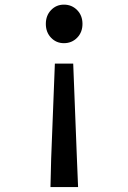

<svg xmlns="http://www.w3.org/2000/svg" viewBox="-20 -584 540 808"><path d="M192.4 203.1 195.3 84 210.9 -316.4H288.1L303.7 84L308.6 203.1ZM249 -402.3Q216.8 -402.3 194.8 -425.3Q172.9 -448.2 172.9 -483.4Q172.9 -518.6 194.8 -541.5Q216.8 -564.5 249 -564.5Q282.2 -564.5 304.7 -541.5Q327.1 -518.6 327.1 -483.4Q327.1 -448.2 304.7 -425.3Q282.2 -402.3 249 -402.3Z"/></svg>

Font: GenEi Gothic M SemiBold
Style: Regular
Weight: 500
Designer: o_tamon (Modified); [Source Han Sans]
Ryoko NISHIZUKA  (kana & ideographs); Paul D. Hunt (Latin, Greek & Cyrillic); Wenl
Version: Version 1.1a;Original Version 1.004